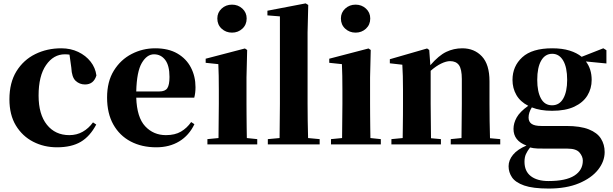

<svg xmlns="http://www.w3.org/2000/svg" viewBox="-20 -846 3589 1125"><path d="M314 17.1Q237.8 17.1 174.6 -15.4Q111.3 -47.9 73.2 -110.4Q35.2 -172.9 35.2 -264.2Q35.2 -361.8 76.4 -428.5Q117.7 -495.1 186.8 -529.1Q255.9 -563 338.9 -563Q394 -563 438.5 -541.7Q482.9 -520.5 511 -484.6Q539.1 -448.7 544.9 -403.8Q528.8 -351.1 478 -351.1Q446.3 -351.1 423.3 -372.3Q400.4 -393.6 397.9 -449.2L387.2 -525.9Q380.4 -526.9 373.5 -527.3Q366.7 -527.8 359.9 -527.8Q293.5 -527.8 249.8 -464.6Q206.1 -401.4 206.1 -286.1Q206.1 -175.8 254.9 -115Q303.7 -54.2 386.2 -54.2Q429.7 -54.2 464.6 -74Q499.5 -93.8 524.9 -128.9L543.9 -116.2Q507.3 -46.9 453.1 -14.9Q398.9 17.1 314 17.1Z M895.5 17.1Q810.5 17.1 745.6 -17.1Q680.7 -51.3 644 -116.5Q607.4 -181.6 607.4 -274.9Q607.4 -368.2 647.2 -432.4Q687 -496.6 751.5 -529.8Q815.9 -563 889.2 -563Q966.8 -563 1019.3 -532.5Q1071.8 -502 1098.6 -450.2Q1125.5 -398.4 1125.5 -335Q1125.5 -300.8 1118.2 -273.9H778.3Q782.2 -157.7 830.8 -106Q879.4 -54.2 952.1 -54.2Q1005.4 -54.2 1040.5 -75Q1075.7 -95.7 1100.1 -130.9L1119.1 -118.2Q1087.9 -52.7 1030.5 -17.8Q973.1 17.1 895.5 17.1ZM778.3 -310.1H913.1Q947.8 -310.1 960.4 -329.3Q973.1 -348.6 973.1 -395Q973.1 -461.9 948 -494.9Q922.9 -527.8 882.3 -527.8Q840.8 -527.8 811 -477.3Q781.2 -426.8 778.3 -310.1Z M1339.4 -654.8Q1303.7 -654.8 1278.6 -678Q1253.4 -701.2 1253.4 -737.8Q1253.4 -772.5 1278.6 -795.7Q1303.7 -818.8 1339.4 -818.8Q1375 -818.8 1400.1 -795.7Q1425.3 -772.5 1425.3 -737.8Q1425.3 -701.2 1400.1 -678Q1375 -654.8 1339.4 -654.8ZM1259.3 0H1195.3V-30.8L1260.3 -37.1L1262.2 -237.8V-317.9Q1262.2 -367.7 1261.5 -401.1Q1260.7 -434.6 1259.3 -470.2L1185.1 -478V-502L1415 -562L1428.2 -553.2L1424.3 -392.1V-237.8Q1424.3 -210 1424.6 -174.1Q1424.8 -138.2 1425.3 -102.1Q1425.8 -65.9 1426.3 -37.1L1487.3 -30.8V0Z M1617.2 0H1549.3V-30.8L1618.2 -37.1L1620.1 -237.8V-750L1546.9 -755.9V-783.2L1771 -826.2L1786.1 -816.9L1782.2 -655.8V-237.8Q1782.2 -189.5 1783 -137.7Q1783.7 -85.9 1785.2 -37.1L1853 -30.8V0Z M2063.5 -654.8Q2027.8 -654.8 2002.7 -678Q1977.5 -701.2 1977.5 -737.8Q1977.5 -772.5 2002.7 -795.7Q2027.8 -818.8 2063.5 -818.8Q2099.1 -818.8 2124.3 -795.7Q2149.4 -772.5 2149.4 -737.8Q2149.4 -701.2 2124.3 -678Q2099.1 -654.8 2063.5 -654.8ZM1983.4 0H1919.4V-30.8L1984.4 -37.1L1986.3 -237.8V-317.9Q1986.3 -367.7 1985.6 -401.1Q1984.9 -434.6 1983.4 -470.2L1909.2 -478V-502L2139.2 -562L2152.3 -553.2L2148.4 -392.1V-237.8Q2148.4 -210 2148.7 -174.1Q2148.9 -138.2 2149.4 -102.1Q2149.9 -65.9 2150.4 -37.1L2211.4 -30.8V0Z M2683.1 0H2621.1V-30.8L2684.1 -37.1L2686 -237.8V-382.8Q2686 -440.9 2669.2 -464.4Q2652.3 -487.8 2617.2 -487.8Q2594.7 -487.8 2565.2 -473.6Q2535.6 -459.5 2503.4 -431.2V-237.8L2505.4 -36.1L2563.5 -30.8V0H2273.4V-30.8L2339.4 -37.1Q2339.8 -66.4 2340.3 -102.5Q2340.8 -138.7 2341.1 -174.3Q2341.3 -210 2341.3 -237.8V-320.8Q2341.3 -369.6 2340.3 -400.4Q2339.4 -431.2 2337.4 -466.8L2264.2 -475.1V-499L2482.4 -562L2495.1 -553.2L2501.5 -463.9Q2550.8 -521 2594.7 -542Q2638.7 -563 2688.5 -563Q2759.3 -563 2803.7 -515.6Q2848.1 -468.3 2848.1 -370.1V-237.8Q2848.1 -193.8 2848.9 -136.7Q2849.6 -79.6 2851.1 -36.1L2911.1 -30.8V0Z M3214.8 -229Q3257.8 -229 3280.5 -269Q3303.2 -309.1 3303.2 -377.9Q3303.2 -451.7 3279.8 -491.2Q3256.3 -530.8 3215.8 -530.8Q3173.8 -530.8 3150.9 -490.7Q3127.9 -450.7 3127.9 -377.9Q3127.9 -309.1 3149.7 -269Q3171.4 -229 3214.8 -229ZM3214.8 -196.8Q3145 -196.8 3096.2 -216.8Q3077.1 -186.5 3077.1 -157.2Q3077.1 -132.8 3094.7 -120.4Q3112.3 -107.9 3151.9 -107.9H3297.9Q3380.4 -107.9 3429.9 -88.1Q3479.5 -68.4 3501.2 -33.7Q3522.9 1 3522.9 44.9Q3522.9 99.6 3484.4 148.4Q3445.8 197.3 3372.3 228Q3298.8 258.8 3194.8 258.8Q3102.5 258.8 3051.5 241Q3000.5 223.1 2980.2 193.4Q2960 163.6 2960 127.9Q2960 92.8 2985.8 61Q3011.7 29.3 3064.9 6.8Q2988.8 -21 2988.8 -90.8Q2988.8 -124.5 3007.6 -158Q3026.4 -191.4 3075.2 -226.1Q3028.3 -250 3005.6 -289.6Q2982.9 -329.1 2982.9 -377.9Q2982.9 -458 3040.3 -510.5Q3097.7 -563 3215.8 -563Q3274.4 -563 3317.4 -549.6Q3360.4 -536.1 3388.2 -513.2L3515.1 -563L3533.2 -551.8V-474.1L3413.1 -485.8Q3446.8 -441.4 3446.8 -377.9Q3446.8 -327.1 3421.6 -286.1Q3396.5 -245.1 3345 -220.9Q3293.5 -196.8 3214.8 -196.8ZM3085.9 18.1Q3070.3 38.1 3061.8 56.6Q3053.2 75.2 3053.2 102.1Q3053.2 157.7 3090.6 186.3Q3127.9 214.8 3193.8 214.8Q3295.4 214.8 3345.2 183.1Q3395 151.4 3395 95.2Q3395 70.8 3375.7 47.9Q3356.4 24.9 3306.2 24.9H3194.8Q3154.3 24.9 3130.4 24.2Q3106.4 23.4 3085.9 18.1Z"/></svg>

Font: Source Han Serif TW Heavy
Style: Regular
Weight: 900
Designer: Ryoko NISHIZUKA Ë•øÂ°öÊ∂ºÂ≠ê (kana & ideographs); Frank Grie√ühammer (Latin, Greek & Cyrillic); Wenlong ZHANG Âº†ÊñáÈæô 
Foundry: Adobe
Version: Version 2.003;hotconv 1.1.1;makeotfexe 2.6.0